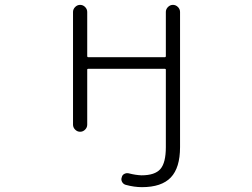

<svg xmlns="http://www.w3.org/2000/svg" viewBox="-20 -565 1040 792"><path d="M664.1 42V-277.3Q664.1 -281.2 660.2 -281.2H343.8Q339.8 -281.2 339.8 -277.3V-50.8Q339.8 -39.1 331.1 -30.3Q322.3 -21.5 310.5 -21.5Q298.8 -21.5 290 -30.3Q281.2 -39.1 281.2 -50.8V-515.6Q281.2 -527.3 290 -536.1Q298.8 -544.9 310.5 -544.9Q322.3 -544.9 331.1 -536.1Q339.8 -527.3 339.8 -515.6V-334Q339.8 -329.1 343.8 -329.1H660.2Q664.1 -329.1 664.1 -334V-515.6Q664.1 -527.3 672.9 -536.1Q681.6 -544.9 693.4 -544.9Q705.1 -544.9 713.9 -536.1Q722.7 -527.3 722.7 -515.6V42Q722.7 127 684.6 167Q646.5 207 565.4 207Q533.2 207 498 197.3Q488.3 194.3 483.4 185.1Q478.5 175.8 482.4 166Q484.4 156.2 493.7 151.9Q502.9 147.5 512.7 150.4Q539.1 157.2 563.5 158.2Q619.1 158.2 641.6 132.3Q664.1 106.4 664.1 42Z"/></svg>

Font: Rounded-L Mgen+ 1m light
Style: Regular
Weight: 200
Designer: [Source Han Sans]
Ryoko NISHIZUKA  (kana & ideographs); Paul D. Hunt (Latin, Greek & Cyrillic); Wenlong ZHANG  (bopomofo
Version: Version 1.059.20150602